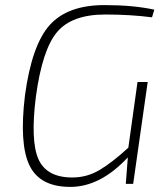

<svg xmlns="http://www.w3.org/2000/svg" viewBox="-20 -722 661 754"><path d="M586 -684 577 -654Q492 -665 393 -665Q262 -665 204 -596Q146 -527 121 -343Q99 -169 131 -97Q163 -25 264 -25Q322 -25 372 -55Q422 -85 484 -142L520 -400H560L503 0H474L482 -104Q374 12 256 12Q137 12 96 -72Q55 -156 78 -347Q105 -546 175.5 -624Q246 -702 390 -702Q504 -702 586 -684Z"/></svg>

Font: Exo 2.0 Extra Light
Style: Italic
Weight: 250
Italic angle: -8°
Designer: Natanael Gama
Version: Version 1.001;PS 001.001;hotconv 1.0.70;makeotf.lib2.5.58329